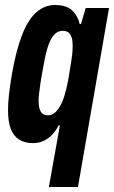

<svg xmlns="http://www.w3.org/2000/svg" viewBox="-20 -559 455 766"><path d="M175 187 219 -59H214Q203 -37 187.5 -21Q172 -5 153 3.5Q134 12 112 12Q79 12 56.5 -2Q34 -16 23 -45Q12 -74 12 -119Q12 -148 16 -183Q20 -218 27 -260Q44 -358 68 -419.5Q92 -481 125 -510Q158 -539 199 -539Q246 -539 268.5 -517Q291 -495 298 -463H303L322 -527H415L291 187ZM171 -99Q185 -99 196.5 -107.5Q208 -116 218.5 -133.5Q229 -151 237 -177Q245 -203 252 -239Q260 -287 264 -313Q268 -339 269 -352.5Q270 -366 270 -376Q270 -396 266 -409Q262 -422 253.5 -429Q245 -436 230 -436Q211 -436 197 -421.5Q183 -407 172.5 -377Q162 -347 154 -299Q145 -252 141 -224.5Q137 -197 135.5 -182.5Q134 -168 134 -158Q134 -127 143 -113Q152 -99 171 -99Z"/></svg>

Font: Archivo ExtraCondensed
Style: Bold Italic
Weight: 700
Width: 2
Italic angle: -10°
Designer: Hector Gatti
Foundry: Omnibus-Type
Version: Version 2.001